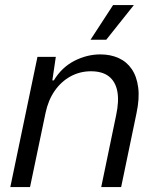

<svg xmlns="http://www.w3.org/2000/svg" viewBox="-20 -754 628 774"><path d="M21.6 0 131 -524.7H205L191 -429.9H196.9Q229.4 -483.1 280.2 -508.9Q331 -534.7 384.3 -534.7Q425.6 -534.7 458.1 -520Q490.7 -505.3 511 -475.6Q531.3 -446 537.1 -401.5Q543 -357 530.1 -296.7L468.4 0H388.1L448.1 -289.1Q460.4 -346.3 453 -385.6Q445.6 -425 419.1 -445.9Q392.7 -466.7 346.4 -466.7Q302.3 -466.7 264.4 -446.1Q226.6 -425.4 200.4 -387.7Q174.3 -350 163.6 -298.7L101.1 0ZM345 -593.9 435.9 -733.6H519.7L408.4 -593.9Z"/></svg>

Font: Mona Sans
Style: Italic
Weight: 200
Italic angle: -11.6951°
Designer: Deni Anggara
Foundry: GitHub
Version: Version 2.000